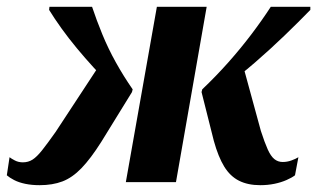

<svg xmlns="http://www.w3.org/2000/svg" viewBox="-28 -534 930 563"><path d="M737 -150 684 -344 626 -276Q675 -312 720 -351Q765 -390 806 -429.5Q847 -469 882 -505V-514H766Q740 -474 708.5 -432.5Q677 -391 641 -350.5Q605 -310 565 -272L563 -264L599 -121Q612 -74 629.5 -45.5Q647 -17 673 -4Q699 9 735 9Q757 9 776.5 5Q796 1 812 -6Q828 -13 837 -20L847 -73Q839 -68 826.5 -63.5Q814 -59 801 -59Q787 -59 776.5 -67.5Q766 -76 757 -96Q748 -116 737 -150ZM341 0H488L578 -514H432ZM135 -147Q111 -113 95.5 -93.5Q80 -74 67.5 -66Q55 -58 39 -58Q26 -58 15.5 -63.5Q5 -69 0 -73L-8 -20Q0 -13 13.5 -6Q27 1 46 5Q65 9 88 9Q126 9 155 -2Q184 -13 211 -41Q238 -69 269 -118L359 -264L361 -272Q334 -311 311.5 -351.5Q289 -392 272 -433.5Q255 -475 242 -514H117L116 -505Q132 -479 152.5 -450.5Q173 -422 197 -393Q221 -364 247.5 -335Q274 -306 302 -280L265 -345Z"/></svg>

Font: Roboto Serif 72pt SemiCondensed SemiBold
Style: Italic
Weight: 600
Width: 4
Italic angle: -10°
Designer: Greg Gazdowicz
Foundry: Commercial Type
Version: Version 1.008